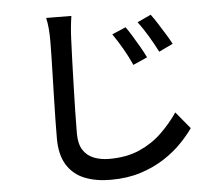

<svg xmlns="http://www.w3.org/2000/svg" viewBox="-57 -844 1113 971"><g transform="rotate(-5 500.0 -358.0)"><path d="M608 -698Q622 -679 639.5 -650Q657 -621 674.5 -591Q692 -561 703 -537L631 -505Q611 -549 587.5 -590Q564 -631 538 -668ZM740 -750Q754 -732 772 -703.5Q790 -675 808 -646Q826 -617 838 -594L767 -560Q745 -603 721 -643Q697 -683 671 -718ZM340 -779Q331 -719 329 -664Q327 -622 325 -562Q323 -502 321 -434Q319 -366 317.5 -301Q316 -236 316 -184Q316 -131 336 -100Q356 -69 391 -55.5Q426 -42 469 -42Q557 -42 622.5 -71Q688 -100 736.5 -147Q785 -194 821 -247L892 -161Q867 -125 829 -86Q791 -47 738.5 -13Q686 21 618.5 42.5Q551 64 467 64Q391 64 334 41Q277 18 245 -33.5Q213 -85 213 -168Q213 -211 214 -264.5Q215 -318 216.5 -376Q218 -434 219.5 -489Q221 -544 222 -589.5Q223 -635 223 -664Q223 -695 220.5 -725Q218 -755 212 -780Z"/></g></svg>

Font: Source Han Sans Medium
Style: Regular
Weight: 500
Designer: Ryoko NISHIZUKA Ë•øÂ°öÊ∂ºÂ≠ê (kana, bopomofo & ideographs); Paul D. Hunt (Latin, Greek & Cyrillic); Sandoll Communicatio
Foundry: Adobe
Version: Version 2.004;hotconv 1.0.118;makeotfexe 2.5.65603